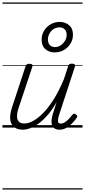

<svg xmlns="http://www.w3.org/2000/svg" viewBox="-20 -1030 686 1550"><path d="M164 17Q123 17 96 -2.5Q69 -22 63 -62.5Q57 -103 78 -166L186 -494Q190 -506 196.5 -510.5Q203 -515 216 -515Q233 -515 239 -509Q245 -503 241 -491L131 -161Q117 -120 117.5 -91Q118 -62 132.5 -47.5Q147 -33 177 -33Q208 -33 246 -53Q284 -73 326 -115Q368 -157 411.5 -225Q455 -293 496 -391L530 -495Q534 -508 540 -512Q546 -516 560 -516Q576 -516 582.5 -510.5Q589 -505 585 -493L458 -105Q450 -80 448 -63.5Q446 -47 452 -39.5Q458 -32 470 -32Q487 -32 504 -43Q521 -54 536.5 -70.5Q552 -87 564 -103Q570 -111 577 -112Q584 -113 592 -107Q602 -100 603.5 -93.5Q605 -87 600 -80Q588 -62 567.5 -39.5Q547 -17 519.5 0Q492 17 460 17Q436 17 421.5 7.5Q407 -2 400.5 -18.5Q394 -35 396 -58Q398 -81 406 -109L437 -206Q402 -144 365 -101.5Q328 -59 292.5 -33Q257 -7 224 5Q191 17 164 17ZM421 -607Q376 -607 346 -633.5Q316 -660 316 -711Q316 -749 335 -781Q354 -813 387.5 -833Q421 -853 462 -853Q507 -853 538 -826.5Q569 -800 569 -749Q569 -711 549.5 -678.5Q530 -646 496.5 -626.5Q463 -607 421 -607ZM422 -650Q450 -650 471 -664.5Q492 -679 505 -701.5Q518 -724 518 -749Q518 -779 501.5 -794Q485 -809 461 -809Q433 -809 412 -795Q391 -781 379 -758.5Q367 -736 367 -711Q367 -681 383 -665.5Q399 -650 422 -650ZM0 490H646V500H0ZM0 -20H646V0H0ZM0 -505H646V-500H0ZM0 -1010H646V-1000H0Z"/></svg>

Font: Playwrite AU TAS Guides
Style: Regular
Weight: 400
Designer: Veronika Burian, José Scaglione
Foundry: TypeTogether
Version: Version 1.003